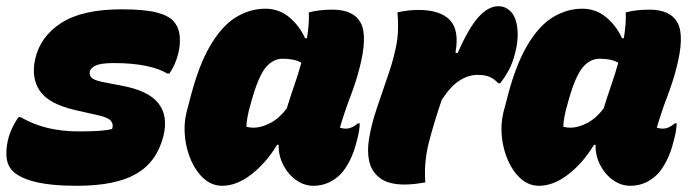

<svg xmlns="http://www.w3.org/2000/svg" viewBox="-36 -587 2226 618"><path d="M218 -164Q260 -164 285.5 -166Q311 -168 325 -172Q330 -187 321 -198Q312 -209 280 -216L209 -232Q121 -252 92.5 -294Q64 -336 77 -396Q93 -469 161 -513Q229 -557 355 -557Q428 -557 467.5 -547Q507 -537 523 -518Q540 -499 542.5 -470Q545 -441 537 -412Q528 -377 509 -350H503Q477 -366 433.5 -375Q390 -384 330 -384Q289 -384 272 -376Q255 -368 253 -356Q251 -343 261 -335Q271 -327 305 -321L352 -312Q441 -296 473.5 -255Q506 -214 490 -149Q469 -66 402.5 -27.5Q336 11 212 11Q124 11 72 -3Q20 -17 0 -42Q-13 -58 -15 -82Q-17 -106 -11 -134Q-1 -176 24 -210H30Q74 -185 120 -174.5Q166 -164 218 -164Z M818 -559Q862 -559 895 -531.5Q928 -504 946 -464H952Q960 -513 958 -547Q991 -556 1034 -556Q1102 -556 1125 -513.5Q1148 -471 1121 -367Q1110 -324 1091.5 -275.5Q1073 -227 1058 -176Q1067 -173 1077 -173Q1097 -173 1116 -190H1122Q1122 -180 1119.5 -164.5Q1117 -149 1112 -132Q1104 -98 1090 -70.5Q1076 -43 1061 -27Q1023 11 973 11Q943 11 917 -7.5Q891 -26 875.5 -56.5Q860 -87 861 -121H856Q821 -63 773.5 -26Q726 11 679 11Q647 11 621.5 -11Q596 -33 580 -68.5Q564 -104 559.5 -145Q555 -186 564 -224L573 -258Q601 -372 639.5 -438Q678 -504 723.5 -531.5Q769 -559 818 -559ZM757 -179Q768 -176 780 -176Q805 -176 834 -191Q863 -206 887 -238Q899 -277 911.5 -313Q924 -349 934 -385Q912 -398 874 -398Q843 -398 819.5 -370Q796 -342 774 -264L771 -253Q758 -209 757 -179Z M1333 0Q1317 3 1299 5Q1281 7 1267 7Q1215 7 1187.5 -13.5Q1160 -34 1152.5 -67.5Q1145 -101 1152 -141Q1159 -185 1176 -236Q1193 -287 1210 -335.5Q1227 -384 1235 -420Q1244 -456 1245 -488.5Q1246 -521 1243 -547Q1260 -551 1277 -553Q1294 -555 1311 -555Q1381 -555 1412 -522.5Q1443 -490 1430 -418L1437 -416Q1473 -498 1504.5 -532.5Q1536 -567 1568 -567Q1585 -567 1597.5 -558.5Q1610 -550 1617 -538Q1628 -519 1630 -487.5Q1632 -456 1623 -420Q1615 -386 1602 -362Q1589 -338 1574 -319H1568Q1555 -333 1540 -339.5Q1525 -346 1502 -346Q1472 -346 1443.5 -328Q1415 -310 1386 -266Q1362 -196 1345 -131Q1328 -66 1333 0Z M1838 -559Q1882 -559 1915 -531.5Q1948 -504 1966 -464H1972Q1980 -513 1978 -547Q2011 -556 2054 -556Q2122 -556 2145 -513.5Q2168 -471 2141 -367Q2130 -324 2111.5 -275.5Q2093 -227 2078 -176Q2087 -173 2097 -173Q2117 -173 2136 -190H2142Q2142 -180 2139.5 -164.5Q2137 -149 2132 -132Q2124 -98 2110 -70.5Q2096 -43 2081 -27Q2043 11 1993 11Q1963 11 1937 -7.5Q1911 -26 1895.5 -56.5Q1880 -87 1881 -121H1876Q1841 -63 1793.5 -26Q1746 11 1699 11Q1667 11 1641.5 -11Q1616 -33 1600 -68.5Q1584 -104 1579.5 -145Q1575 -186 1584 -224L1593 -258Q1621 -372 1659.5 -438Q1698 -504 1743.5 -531.5Q1789 -559 1838 -559ZM1777 -179Q1788 -176 1800 -176Q1825 -176 1854 -191Q1883 -206 1907 -238Q1919 -277 1931.5 -313Q1944 -349 1954 -385Q1932 -398 1894 -398Q1863 -398 1839.5 -370Q1816 -342 1794 -264L1791 -253Q1778 -209 1777 -179Z"/></svg>

Font: Recursive Sn Csl St Blk
Style: Italic
Weight: 900
Italic angle: -15°
Version: Version 1.079;hotconv 1.0.112;makeotfexe 2.5.65598; ttfautoh